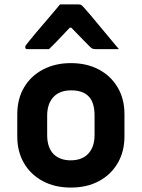

<svg xmlns="http://www.w3.org/2000/svg" viewBox="-20 -835 640 867"><path d="M300 -550Q372 -550 426.5 -521Q481 -492 511.5 -440Q542 -388 542 -320V-219Q542 -151 511.5 -98.5Q481 -46 426.5 -17Q372 12 300 12Q228 12 173.5 -17Q119 -46 88.5 -98Q58 -150 58 -218V-319Q58 -388 88.5 -440Q119 -492 174 -521Q229 -550 300 -550ZM301 -427Q249 -427 221 -396.5Q193 -366 193 -313V-225Q193 -168 223 -138Q252 -111 299 -111Q351 -111 379 -141.5Q407 -172 407 -225V-313Q407 -374 379 -401Q353 -427 301 -427ZM251 -815H336Q344 -815 349 -811Q354 -807 366 -793Q374 -784 391.5 -763.5Q409 -743 431 -716Q453 -689 476 -662Q499 -635 517 -613H415Q404 -613 398.5 -615Q393 -617 386 -624Q377 -633 356 -654.5Q335 -676 302 -710H295Q264 -677 242 -654Q220 -631 201 -613H104Q94 -613 94 -622Q94 -627 97 -631Q100 -635 112 -650Q123 -664 142 -686.5Q161 -709 182.5 -734Q204 -759 222.5 -781Q241 -803 251 -815Z"/></svg>

Font: Recursive Mn Lnr St
Style: Bold
Weight: 700
Monospace: yes
Version: Version 1.079;hotconv 1.0.112;makeotfexe 2.5.65598; ttfautoh